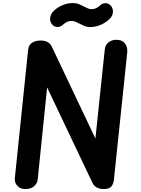

<svg xmlns="http://www.w3.org/2000/svg" viewBox="-20 -1278 950 1298"><path d="M150.5 0Q117.5 0 97.2 -21.8Q77 -43.5 80.5 -75.5L170 -940.5Q173 -972.5 195.5 -988.2Q218 -1004 254.5 -1004Q281 -1004 300.8 -994.2Q320.5 -984.5 331.5 -960L625 -341.5L688 -940.5Q690.5 -973.5 712.8 -991.2Q735 -1009 767 -1009Q806 -1009 825 -984Q844 -959 840 -922L750 -62.5Q748 -38 734.2 -19Q720.5 0 681.5 0Q625 0 604.5 -43L298.5 -687L235 -65Q232.5 -39 211 -19.5Q189.5 0 150.5 0ZM333 -1112Q316.5 -1130.5 318.8 -1155.2Q321 -1180 339.5 -1200.5Q365 -1227 400.8 -1242.2Q436.5 -1257.5 472.5 -1257.5Q497.5 -1257.5 520 -1247.2Q542.5 -1237 562.8 -1226.5Q583 -1216 600 -1216Q614.5 -1216 628.5 -1222.2Q642.5 -1228.5 653 -1238Q669 -1255.5 690.5 -1256.5Q712 -1257.5 728.5 -1240.5Q745 -1222 743.5 -1197Q742 -1172 723.5 -1152.5Q697.5 -1126 661.5 -1110.5Q625.5 -1095 589.5 -1095Q566 -1095 543.5 -1105.5Q521 -1116 500.8 -1126.2Q480.5 -1136.5 463.5 -1136.5Q449 -1136.5 434.2 -1130.2Q419.5 -1124 408.5 -1113.5Q391.5 -1096 369.5 -1095.8Q347.5 -1095.5 333 -1112Z"/></svg>

Font: Edu SA Hand Cursive
Style: Regular
Weight: 400
Designer: Tina and Corey Anderson, Eben Sorkin, Mirko Velimirovic
Foundry: Google for Education
Version: Version 2.000